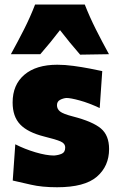

<svg xmlns="http://www.w3.org/2000/svg" viewBox="-20 -794 512 829"><path d="M226.5 14.5Q161 14.5 113.8 3.5Q66.5 -7.5 35 -14.5L46 -171Q86 -150.5 133 -136.5Q180 -122.5 213.5 -122.5Q233 -124 247.2 -130.5Q261.5 -137 261.5 -157Q261.5 -174.5 241.8 -183.2Q222 -192 171 -204.5Q99.5 -222.5 67 -256.8Q34.5 -291 34.5 -351.5Q34.5 -428 85.2 -471.2Q136 -514.5 227.5 -514.5Q260 -514.5 297 -509.5Q334 -504.5 367.5 -498Q401 -491.5 421.5 -487L410.5 -327.5Q363.5 -349.5 324.2 -360.2Q285 -371 266.5 -371Q251.5 -369.5 238.8 -362.5Q226 -355.5 226 -339.5Q226 -323.5 239.2 -312.8Q252.5 -302 295.5 -291Q380.5 -269 415.8 -239.2Q451 -209.5 451 -150.5Q451 -76.5 398.2 -31Q345.5 14.5 226.5 14.5ZM326 -558Q281.5 -609 239 -664Q199.5 -612 154 -560H27Q56.5 -613.5 83.8 -667.2Q111 -721 131.5 -774.5H346Q367 -721 394 -667.2Q421 -613.5 450.5 -560Z"/></svg>

Font: Commissioner Flair ExtraBold
Style: Regular
Weight: 800
Designer: Kostas Bartsokas
Foundry: Kostas Bartsokas
Version: Version 1.000; ttfautohint (v1.8.3)